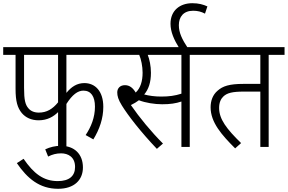

<svg xmlns="http://www.w3.org/2000/svg" viewBox="-20 -916 1794 1197"><path d="M394 -574H683V-622H0V-574H77V-362C77 -284 89 -244 116 -211C140 -183 175 -166 221 -166C275 -166 314 -189 342 -217V0H394V-268C431 -326 465 -351 500 -351C547 -351 572 -315 572 -251C572 -184 548 -125 514 -74L562 -47C601 -111 624 -178 624 -250C624 -348 573 -398 506 -398C460 -398 425 -375 394 -337ZM130 -574H342V-278C308 -236 271 -214 222 -214C193 -214 171 -224 157 -241C138 -263 130 -292 130 -368Z M262 15 280 60C306 47 331 40 361 40C405 40 448 63 448 125C448 181 412 213 340 213C251 213 190 166 127 74L85 101C150 196 226 261 342 261C443 261 497 206 497 128C497 45 444 -7 360 -7C325 -7 292 1 262 15Z M1163 -574H1263V-622H669V-574H848C860 -546 869 -503 869 -463C869 -410 856 -367 826 -339C808 -369 787 -385 759 -385C728 -385 711 -365 711 -340C711 -318 717 -295 740 -258C779 -195 858 -93 958 12L996 -21C922 -95 849 -184 796 -261C815 -270 831 -280 846 -291C887 -275 944 -266 991 -266C1040 -266 1075 -271 1111 -283V0H1163ZM985 -314C945 -314 909 -319 879 -327C906 -359 921 -402 921 -462C921 -505 912 -547 901 -574H1111V-332C1071 -319 1033 -314 985 -314Z M1098 -615H1152C1115 -671 1095 -712 1095 -759C1095 -811 1124 -849 1184 -849C1213 -849 1235 -843 1258 -831L1273 -876C1247 -888 1218 -896 1179 -896C1102 -896 1043 -851 1043 -768C1043 -717 1065 -668 1098 -615Z M1655 -574H1754V-622H1249V-574H1603V-393H1498C1409 -393 1369 -379 1337 -351C1306 -325 1293 -287 1293 -247C1293 -153 1362 -75 1446 9L1483 -24C1393 -112 1346 -173 1346 -243C1346 -277 1357 -299 1371 -313C1395 -337 1429 -345 1502 -345H1603V0H1655Z"/></svg>

Font: Noto Sans Devanagari UI SemiCondensed Light
Style: Regular
Weight: 300
Width: 4
Designer: Jelle Bosma - Monotype Design Team
Foundry: Monotype Imaging Inc.
Version: Version 2.004